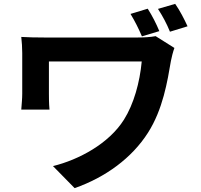

<svg xmlns="http://www.w3.org/2000/svg" viewBox="-20 -887 1040 993"><path d="M785 -700C758 -695 724 -693 690 -693H212C166 -693 121 -694 90 -696C93 -670 95 -640 95 -613V-402C95 -375 92 -350 90 -320H236C233 -351 233 -387 233 -402V-569H713C703 -461 672 -349 621 -268C543 -144 388 -61 254 -28L366 86C526 30 662 -70 745 -200C823 -322 846 -467 864 -572C866 -585 876 -624 882 -639ZM797 -841C821 -804 842 -765 859 -723L950 -751C933 -788 910 -833 886 -867ZM655 -815C678 -777 697 -739 714 -699L804 -726C789 -763 767 -806 744 -842Z"/></svg>

Font: Source Han Sans Old Style Bold
Style: Regular
Weight: 700
Designer: Ryoko NISHIZUKA (kana & ideographs); Paul D. Hunt (Latin, Greek & Cyrillic); Wenlong ZHANG (bopomofo); Sandoll Communica
Foundry: Adobe Systems Incorporated
Version: Version 1.004;PS 1.004;hotconv 1.0.81;makeotf.lib2.5.63406